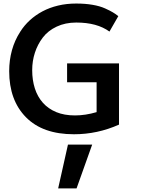

<svg xmlns="http://www.w3.org/2000/svg" viewBox="-20 -744 791 1080"><path d="M307.1 315.9 362.3 69.3H498.5L410.6 315.9ZM396 11.2Q220.2 11.2 126 -84.5Q31.7 -180.2 31.7 -343.8Q31.7 -405.3 47.1 -461.2Q62.5 -517.1 93.8 -565.4Q116.2 -601.1 147.9 -630.1Q179.7 -659.2 219.2 -680.2Q258.8 -701.2 306.4 -712.6Q354 -724.1 408.7 -724.1Q459 -724.1 500.2 -717Q541.5 -710 570.8 -696.8Q601.1 -683.1 614.3 -674.8Q628.9 -666.5 645.5 -653.3L595.7 -566.4Q525.9 -617.2 409.2 -617.2Q347.2 -617.2 298.6 -594.2Q250 -571.3 220.7 -532.7Q191.4 -494.1 176.3 -447.5Q161.1 -400.9 161.1 -349.1Q161.1 -293.5 176 -246.8Q190.9 -200.2 220.9 -166.3Q251 -132.3 296.1 -113.5Q341.3 -94.7 401.9 -94.7Q460.4 -94.7 523.4 -113.3V-281.2H357.4V-387.2H649.4V-43Q527.8 11.2 396 11.2Z"/></svg>

Font: Ride
Style: Bold
Weight: 700
Version: Version 3.000